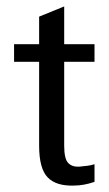

<svg xmlns="http://www.w3.org/2000/svg" viewBox="-20 -574 345 606"><path d="M278.3 0Q244.1 11.7 213.9 11.7Q157.2 13.7 130.4 -14.2Q103.5 -42 103.5 -114.3V-378.9H24.4V-434.6H103.5V-521.5L182.6 -553.7V-434.6H278.3V-378.9H182.6V-114.3Q182.6 -73.2 194.8 -60.1Q207 -46.9 229.5 -47.9Q246.1 -49.8 255.9 -50.8Q265.6 -51.8 278.3 -55.7V0Z"/></svg>

Font: Padauk GrcRegTest
Style: Regular
Weight: 500
Designer: Debbi Hosken
Foundry: SIL
Version: Version 2.0